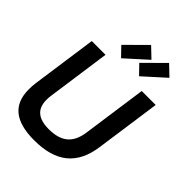

<svg xmlns="http://www.w3.org/2000/svg" viewBox="-263 -1072 1215 1215"><g transform="rotate(45 344.0 -465.0)"><path d="M229 -807 288 -746 431 -875 363 -940ZM390 -807 449 -746 592 -875 524 -940ZM266 10C460 10 565 -74 590 -254L652 -692H527L466 -260C451 -151 391 -105 282 -105C188 -105 140 -144 140 -226C140 -237 140 -248 142 -260L203 -692H80L18 -254C15 -233 14 -213 14 -194C14 -56 97 10 266 10Z"/></g></svg>

Font: Cantarell
Style: BoldOblique
Weight: 700
Italic angle: -8°
Designer: Dave Crossland
Version: Version 0.024